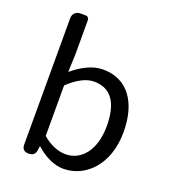

<svg xmlns="http://www.w3.org/2000/svg" viewBox="-145 -903 909 1023"><g transform="rotate(20 309.0 -391.5)"><path d="M92 -398V-36C92 -12 106 0 130 0C152 0 167 -10 170 -32L173 -56H177C224 -13 281 13 331 13C455 13 567 -94 567 -280C567 -448 491 -557 351 -557C290 -557 230 -523 180 -481L184 -578V-776C184 -788 176 -796 164 -796H138H135C109 -796 92 -779 92 -753ZM184 -334V-406C235 -454 283 -480 328 -480C432 -480 472 -400 472 -279C472 -145 406 -64 316 -64C280 -64 231 -78 184 -120V-263Z"/></g></svg>

Font: GenSenRounded2 TW R
Style: Regular
Weight: 400
Version: Version 2.100;PS 2.1;hotconv 16.6.51;makeotf.lib2.5.65220 DE